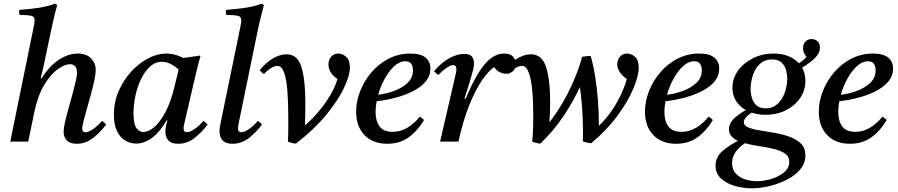

<svg xmlns="http://www.w3.org/2000/svg" viewBox="-20 -772 4899 1047"><path d="M167 -160 134 0H36L162 -617Q165 -631 167 -643Q169 -655 169 -662Q169 -681 151.5 -685.5Q134 -690 86 -691Q85 -698 84.5 -704.5Q84 -711 85 -718Q139 -722 190.5 -729.5Q242 -737 279 -752L292 -745Q280 -702 270 -657.5Q260 -613 250 -565L218 -413L202 -345H207Q248 -411 300 -445.5Q352 -480 404 -480Q451 -480 476.5 -454Q502 -428 502 -390Q502 -369 494.5 -334Q487 -299 476 -258.5Q465 -218 454 -179.5Q443 -141 435.5 -111.5Q428 -82 428 -70Q428 -63 432 -57Q436 -51 446 -51Q463 -51 489 -69Q515 -87 536 -113Q549 -104 559 -93Q525 -48 485.5 -18Q446 12 399 12Q362 12 344.5 -6.5Q327 -25 327 -53Q327 -73 334.5 -106Q342 -139 353 -178Q364 -217 374.5 -256Q385 -295 392.5 -327Q400 -359 400 -377Q400 -397 390.5 -409.5Q381 -422 361 -422Q334 -422 296 -395.5Q258 -369 222.5 -311.5Q187 -254 167 -160Z M722 11Q691 11 663 -5.5Q635 -22 618 -57Q601 -92 601 -147Q601 -215 627 -275Q653 -335 695 -381Q737 -427 787.5 -453.5Q838 -480 887 -480Q906 -480 930 -474.5Q954 -469 980 -456Q1001 -459 1023.5 -462Q1046 -465 1070 -469L1073 -465Q1061 -423 1052 -385.5Q1043 -348 1034 -309L988 -111Q987 -104 984 -93Q981 -82 981 -72Q981 -63 985 -57Q989 -51 999 -51Q1016 -51 1042 -69Q1068 -87 1089 -113Q1102 -104 1112 -93Q1078 -48 1039 -18Q1000 12 951 12Q914 12 898 -6.5Q882 -25 882 -53Q882 -80 893 -115H888Q851 -51 808.5 -20Q766 11 722 11ZM954 -393Q933 -412 910 -423.5Q887 -435 863 -435Q826 -435 797 -408Q768 -381 748 -338.5Q728 -296 718 -247.5Q708 -199 708 -155Q708 -95 724 -73.5Q740 -52 762 -52Q788 -52 819.5 -77.5Q851 -103 881.5 -159.5Q912 -216 934 -309Z M1386 -113Q1399 -104 1409 -93Q1375 -48 1335.5 -18Q1296 12 1248 12Q1211 12 1194 -6.5Q1177 -25 1177 -56Q1177 -67 1179 -80Q1181 -93 1184 -106L1289 -617Q1292 -631 1294 -642.5Q1296 -654 1296 -661Q1296 -681 1278.5 -685.5Q1261 -690 1213 -691Q1212 -698 1211.5 -704.5Q1211 -711 1212 -718Q1266 -722 1317.5 -729.5Q1369 -737 1406 -752L1419 -745Q1409 -708 1398.5 -664Q1388 -620 1377 -565L1284 -112Q1283 -105 1280.5 -93.5Q1278 -82 1278 -72Q1278 -63 1282 -57Q1286 -51 1296 -51Q1313 -51 1339 -69Q1365 -87 1386 -113Z M1550 0Q1552 -36 1552 -69.5Q1552 -103 1552 -134Q1552 -216 1547 -278.5Q1542 -341 1529 -377Q1516 -413 1492 -413Q1480 -413 1461 -402.5Q1442 -392 1419 -368Q1412 -373 1406.5 -378Q1401 -383 1396 -389Q1432 -433 1470 -454.5Q1508 -476 1542 -476Q1603 -476 1624 -406Q1645 -336 1645 -214Q1645 -185 1644.5 -150.5Q1644 -116 1643 -88Q1693 -132 1730 -179Q1767 -226 1790 -269Q1813 -312 1820 -342Q1794 -358 1782.5 -379.5Q1771 -401 1771 -421Q1771 -445 1785.5 -462.5Q1800 -480 1825 -480Q1848 -480 1868 -462Q1888 -444 1888 -405Q1888 -360 1855 -291Q1822 -222 1756.5 -143Q1691 -64 1594 11Q1586 11 1572 7.5Q1558 4 1550 0Z M2327 -398Q2327 -359 2302 -328.5Q2277 -298 2234.5 -276Q2192 -254 2140 -240Q2088 -226 2034 -220Q2028 -189 2028 -162Q2028 -112 2050 -82.5Q2072 -53 2121 -53Q2164 -53 2202 -76Q2240 -99 2269 -136Q2285 -127 2292 -117Q2258 -59 2209 -23.5Q2160 12 2092 12Q2013 12 1967.5 -35.5Q1922 -83 1922 -163Q1922 -219 1944 -275Q1966 -331 2005.5 -377.5Q2045 -424 2099.5 -452Q2154 -480 2218 -480Q2274 -480 2300.5 -458Q2327 -436 2327 -398ZM2042 -255Q2089 -261 2132.5 -277.5Q2176 -294 2204 -321.5Q2232 -349 2232 -389Q2232 -411 2222 -424.5Q2212 -438 2190 -438Q2159 -438 2130 -411.5Q2101 -385 2078 -343Q2055 -301 2042 -255Z M2480 0H2380L2462 -355Q2469 -384 2469 -393Q2469 -417 2451 -417Q2437 -417 2414.5 -401.5Q2392 -386 2370 -363Q2363 -368 2357.5 -373Q2352 -378 2347 -384Q2387 -431 2430 -454.5Q2473 -478 2510 -478Q2543 -478 2554 -462.5Q2565 -447 2565 -426Q2565 -413 2561 -395.5Q2557 -378 2545 -337L2513 -234L2519 -233Q2571 -358 2621 -419Q2671 -480 2729 -480Q2764 -480 2778.5 -462Q2793 -444 2793 -423Q2793 -398 2777 -384Q2761 -370 2739 -370Q2723 -370 2705 -378.5Q2687 -387 2675 -406Q2644 -386 2608 -333.5Q2572 -281 2538.5 -197.5Q2505 -114 2480 0Z M2882 0Q2886 -36 2887 -71.5Q2888 -107 2888 -138Q2888 -221 2882 -282.5Q2876 -344 2862.5 -378.5Q2849 -413 2825 -413Q2813 -413 2794 -402.5Q2775 -392 2752 -368Q2745 -373 2739.5 -378Q2734 -383 2729 -389Q2765 -433 2803 -454.5Q2841 -476 2875 -476Q2936 -476 2958 -406Q2980 -336 2980 -215Q2980 -189 2979 -160Q2978 -131 2976 -105Q3025 -168 3060.5 -233.5Q3096 -299 3119.5 -358Q3143 -417 3154 -462Q3179 -467 3201 -467Q3216 -415 3226 -352Q3236 -289 3241 -220.5Q3246 -152 3246 -86Q3291 -130 3322 -177.5Q3353 -225 3372 -268.5Q3391 -312 3398 -342Q3375 -356 3360.5 -377.5Q3346 -399 3346 -422Q3346 -445 3360.5 -462.5Q3375 -480 3400 -480Q3423 -480 3443 -462Q3463 -444 3463 -403Q3463 -359 3434.5 -290.5Q3406 -222 3349 -143.5Q3292 -65 3204 9Q3196 9 3181 5.5Q3166 2 3158 -2Q3159 -13 3159 -25.5Q3159 -38 3159 -51Q3159 -91 3157 -136Q3155 -181 3151 -223Q3147 -265 3142 -297Q3108 -222 3055.5 -142.5Q3003 -63 2927 11Q2920 11 2905 7.5Q2890 4 2882 0Z M3902 -398Q3902 -359 3877 -328.5Q3852 -298 3809.5 -276Q3767 -254 3715 -240Q3663 -226 3609 -220Q3603 -189 3603 -162Q3603 -112 3625 -82.5Q3647 -53 3696 -53Q3739 -53 3777 -76Q3815 -99 3844 -136Q3860 -127 3867 -117Q3833 -59 3784 -23.5Q3735 12 3667 12Q3588 12 3542.5 -35.5Q3497 -83 3497 -163Q3497 -219 3519 -275Q3541 -331 3580.5 -377.5Q3620 -424 3674.5 -452Q3729 -480 3793 -480Q3849 -480 3875.5 -458Q3902 -436 3902 -398ZM3617 -255Q3664 -261 3707.5 -277.5Q3751 -294 3779 -321.5Q3807 -349 3807 -389Q3807 -411 3797 -424.5Q3787 -438 3765 -438Q3734 -438 3705 -411.5Q3676 -385 3653 -343Q3630 -301 3617 -255Z M4079 255Q4033 255 3987.5 242Q3942 229 3912 201.5Q3882 174 3882 132Q3882 85 3918.5 53Q3955 21 4004 -4Q3982 -14 3968.5 -29.5Q3955 -45 3955 -68Q3955 -96 3977 -120Q3999 -144 4047 -172Q4014 -190 3994 -221Q3974 -252 3974 -293Q3974 -344 4004.5 -386.5Q4035 -429 4086 -454.5Q4137 -480 4198 -480Q4287 -480 4336 -427Q4364 -443 4378 -463Q4359 -483 4359 -510Q4359 -530 4371.5 -544.5Q4384 -559 4406 -559Q4424 -559 4437.5 -547.5Q4451 -536 4451 -513Q4451 -482 4424.5 -456Q4398 -430 4354 -403Q4372 -371 4372 -331Q4372 -279 4343 -237Q4314 -195 4265 -170.5Q4216 -146 4155 -146Q4114 -146 4079 -158Q4059 -145 4047.5 -131.5Q4036 -118 4036 -106Q4036 -87 4060.5 -77Q4085 -67 4123 -61Q4161 -55 4204 -47.5Q4247 -40 4285 -26.5Q4323 -13 4347.5 11Q4372 35 4372 75Q4372 118 4343.5 152Q4315 186 4270 208.5Q4225 231 4174.5 243Q4124 255 4079 255ZM4042 9Q4008 32 3990 58.5Q3972 85 3972 117Q3972 152 3992 174Q4012 196 4043 206Q4074 216 4107 216Q4146 216 4187 203.5Q4228 191 4256 167.5Q4284 144 4284 111Q4284 81 4260.5 65Q4237 49 4199.5 40Q4162 31 4120.5 25Q4079 19 4042 9ZM4155 -181Q4187 -181 4209.5 -197Q4232 -213 4246 -238Q4260 -263 4266.5 -291Q4273 -319 4273 -343Q4273 -365 4266.5 -389.5Q4260 -414 4242 -431Q4224 -448 4189 -448Q4157 -448 4134.5 -432Q4112 -416 4098.5 -391Q4085 -366 4079 -338.5Q4073 -311 4073 -287Q4073 -263 4080 -238.5Q4087 -214 4105 -197.5Q4123 -181 4155 -181Z M4850 -398Q4850 -359 4825 -328.5Q4800 -298 4757.5 -276Q4715 -254 4663 -240Q4611 -226 4557 -220Q4551 -189 4551 -162Q4551 -112 4573 -82.5Q4595 -53 4644 -53Q4687 -53 4725 -76Q4763 -99 4792 -136Q4808 -127 4815 -117Q4781 -59 4732 -23.5Q4683 12 4615 12Q4536 12 4490.5 -35.5Q4445 -83 4445 -163Q4445 -219 4467 -275Q4489 -331 4528.5 -377.5Q4568 -424 4622.5 -452Q4677 -480 4741 -480Q4797 -480 4823.5 -458Q4850 -436 4850 -398ZM4565 -255Q4612 -261 4655.5 -277.5Q4699 -294 4727 -321.5Q4755 -349 4755 -389Q4755 -411 4745 -424.5Q4735 -438 4713 -438Q4682 -438 4653 -411.5Q4624 -385 4601 -343Q4578 -301 4565 -255Z"/></svg>

Font: Tiro Bangla
Style: Italic
Weight: 400
Italic angle: -11°
Designer: Bangla: John Hudson & Fiona Ross, assisted by Neelakash Kshetrimayum. Latin: John Hudson with Paul Hanslow, assisted by 
Foundry: Tiro Typeworks Ltd.
Version: Version 1.60